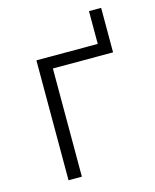

<svg xmlns="http://www.w3.org/2000/svg" viewBox="-101 -722 641 792"><g transform="rotate(-15 219.0 -326.0)"><path d="M93 0V-512H355V-652H407V-462H150V0Z"/></g></svg>

Font: IBM Plex Sans Light
Style: Regular
Weight: 300
Designer: Mike Abbink, Paul van der Laan, Pieter van Rosmalen
Foundry: Bold Monday
Version: Version 3.201